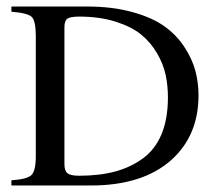

<svg xmlns="http://www.w3.org/2000/svg" viewBox="-20 -573 648 590"><path d="M590 -280Q590 -156 506 -81Q418 -3 259 -3H15V-19Q63 -22 76.5 -35Q90 -48 90 -93V-462Q90 -508 78 -520.5Q66 -533 15 -537V-553H247Q325 -553 386.5 -536Q448 -519 485.5 -492Q523 -465 547 -428Q571 -391 580.5 -355Q590 -319 590 -280ZM496 -274Q496 -310 489 -343Q482 -376 462.5 -409.5Q443 -443 413.5 -467Q384 -491 335 -506.5Q286 -522 223 -522Q196 -522 187 -515.5Q178 -509 178 -490V-68Q178 -48 187.5 -40.5Q197 -33 223 -33Q286 -33 334 -46Q382 -59 419.5 -86.5Q457 -114 476.5 -161Q496 -208 496 -274Z"/></svg>

Font: Pomorsky Unicode
Style: Medium
Weight: 500
Version: 1.1